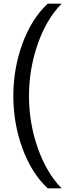

<svg xmlns="http://www.w3.org/2000/svg" viewBox="-20 -830 362 1034"><path d="M236.8 184.1Q150.4 104 101.1 -30.5Q51.8 -165 51.8 -313Q51.8 -460.9 101.1 -595.5Q150.4 -730 236.8 -810.1H312Q230.5 -728 183.3 -593Q136.2 -458 136.2 -313Q136.2 -165 184.3 -30.5Q232.4 104 312 184.1Z"/></svg>

Font: Lumene Sans Expanded
Style: Regular
Weight: 400
Width: 7
Designer: Deni Anggara
Version: Version 1.003;Glyphs 3.1.2 (3151)